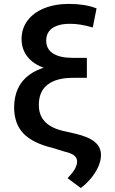

<svg xmlns="http://www.w3.org/2000/svg" viewBox="-20 -757 582 970"><path d="M467.8 -714.4 448.7 -618.2Q383.8 -637.2 335.4 -636.7Q296.9 -637.2 269.3 -627.4Q241.7 -617.7 227.5 -598.6Q213.4 -579.6 213.4 -552.2Q213.4 -509.3 247.8 -487.1Q282.2 -464.8 345.7 -464.8H418.9V-393.6H343.3Q263.2 -393.6 206.3 -412.8Q149.4 -432.1 119.4 -469.5Q89.4 -506.8 88.9 -560.1Q89.4 -613.8 119.4 -653.6Q149.4 -693.4 203.6 -715.3Q257.8 -737.3 330.1 -737.3Q368.2 -737.3 403.6 -731.7Q439 -726.1 467.8 -714.4ZM345.2 -434.1H418.9V-363.8H348.1Q264.6 -363.8 220.2 -329.1Q175.8 -294.4 176.3 -226.6Q175.8 -175.8 206.5 -142.8Q237.3 -109.9 300.3 -95.2L356.9 -82.5Q428.7 -65.9 459.7 -39.3Q490.7 -12.7 490.2 27.8Q489.7 55.2 476.8 84.5Q463.9 113.8 441.2 141.8Q418.5 169.9 388.2 192.9L321.3 143.1Q350.1 113.3 359.9 93.5Q369.6 73.7 369.6 59.6Q369.6 40.5 354.7 28.6Q339.8 16.6 305.7 8.8L247.1 -9.3Q145.5 -33.7 98.6 -82.5Q51.8 -131.3 51.3 -213.9Q51.8 -322.3 127 -378.2Q202.1 -434.1 345.2 -434.1Z"/></svg>

Font: Inter Cardless Tabular Medium
Style: Regular
Weight: 500
Designer: Rasmus Andersson
Foundry: rsms
Version: Version 4.000;git-4fc901f